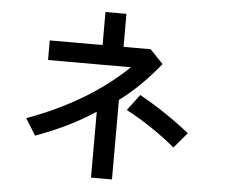

<svg xmlns="http://www.w3.org/2000/svg" viewBox="-55 -845 1111 944"><g transform="rotate(5 500.0 -372.5)"><path d="M85 -227.5Q381.8 -335 576.2 -521.5H167V-618.2H427.7V-781.2H531.2V-618.2H665L729.5 -550.8Q636.7 -434.6 531.2 -356.4V36.1H427.7V-289.1Q304.7 -207 135.7 -145.5ZM574.2 -310.5 633.8 -389.6Q769.5 -313.5 882.8 -222.7L818.4 -146.5Q708 -239.3 574.2 -310.5Z"/></g></svg>

Font: Gothic A1 SemiBold
Style: Regular
Weight: 600
Version: Version 2.50